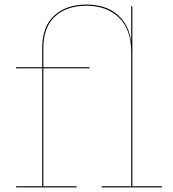

<svg xmlns="http://www.w3.org/2000/svg" viewBox="-20 -817 756 837"><path d="M686 -5V0H423V-5H552V-591Q552 -689 498.5 -740.5Q445 -792 357 -792Q271 -792 220 -745.5Q169 -699 169 -607V-524H370V-519H169V-5H314V0H50V-5H164V-519H50V-524H164V-607Q164 -701 216.5 -749Q269 -797 357 -797Q441 -797 491.5 -753.5Q542 -710 551 -639H552V-790H557V-5Z"/></svg>

Font: Hepta Slab Hairline
Style: Regular
Weight: 400
Designer: Michael LaGattuta
Foundry: Michael LaGattuta
Version: Version 1.100; ttfautohint (v1.8) -l 8 -r 50 -G 200 -x 14 -D